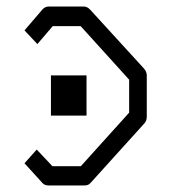

<svg xmlns="http://www.w3.org/2000/svg" viewBox="-20 -617 526 588"><path d="M136 -386H245V-263H136ZM55 -117 92.5 -159 140.5 -108H227.5L375.5 -272V-373L227 -537H141.5L94.5 -482L55 -524L110 -588Q118 -597 129.5 -597H237.5Q247 -597 256.5 -587L421 -407Q429.5 -397 429.5 -386V-260Q429.5 -247 422 -239L257.5 -57Q251 -49 238.5 -49H129.5Q117 -49 110.5 -56Z"/></svg>

Font: 3270 Nerd Font Mono SemCond
Style: Regular
Weight: 400
Monospace: yes
Version: Version 3.0.1;Nerd Fonts 3.1.1